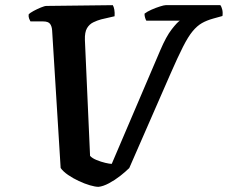

<svg xmlns="http://www.w3.org/2000/svg" viewBox="-20 -724 883 744"><path d="M362 0Q349 0 328.5 -6Q308 -12 285.5 -22.5Q263 -33 244 -46Q225 -59 215 -73L182 -606Q181 -622 174 -631.5Q167 -641 147 -641H98Q96 -644 93 -651.5Q90 -659 91 -668Q96 -674 110 -681.5Q124 -689 138.5 -695Q153 -701 160 -701L417 -704Q421 -698 423 -686.5Q425 -675 424 -661L372 -649Q357 -645 341.5 -637.5Q326 -630 317 -614.5Q308 -599 309 -569L329 -120Q337 -111 354 -104Q371 -97 388 -93Q405 -89 413 -89L601 -529Q624 -583 645.5 -610.5Q667 -638 677 -644H547Q545 -647 542.5 -654.5Q540 -662 540 -671Q550 -679 567 -686.5Q584 -694 600 -699Q616 -704 622 -704H834Q838 -699 841 -687.5Q844 -676 842 -662L806 -652Q781 -645 762.5 -634.5Q744 -624 726.5 -603Q709 -582 689 -542.5Q669 -503 641 -439L481 -73Q467 -59 446 -42.5Q425 -26 402.5 -14Q380 -2 362 0Z"/></svg>

Font: Texturina Medium 12pt
Style: Bold Italic
Weight: 700
Italic angle: -11°
Version: Version 1.002